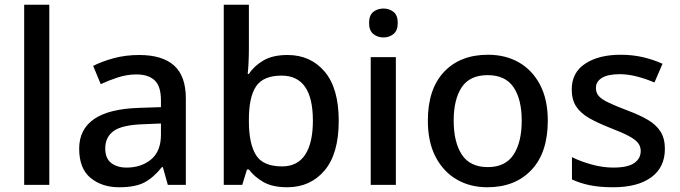

<svg xmlns="http://www.w3.org/2000/svg" viewBox="-20 -780 2869 810"><path d="M188 0H82V-760H188Z M567 -548Q665 -548 714.5 -503.5Q764 -459 764 -365V0H688L667 -75H663Q628 -31 589.5 -10.5Q551 10 483 10Q410 10 362 -29.5Q314 -69 314 -153Q314 -234 376.5 -277.5Q439 -321 568 -325L659 -328V-356Q659 -417 632 -441.5Q605 -466 556 -466Q516 -466 477.5 -453.5Q439 -441 405 -425L373 -502Q410 -521 460 -534.5Q510 -548 567 -548ZM586 -256Q494 -253 459 -227Q424 -201 424 -154Q424 -112 449 -92.5Q474 -73 514 -73Q576 -73 617.5 -107.5Q659 -142 659 -212V-259Z M1030 -577Q1030 -544 1028.5 -515Q1027 -486 1025 -468H1030Q1052 -502 1091.5 -525Q1131 -548 1193 -548Q1290 -548 1349.5 -478Q1409 -408 1409 -270Q1409 -131 1349 -60.5Q1289 10 1192 10Q1129 10 1090.5 -12.5Q1052 -35 1030 -65H1022L1002 0H924V-760H1030ZM1168 -461Q1091 -461 1060.5 -416Q1030 -371 1030 -276V-268Q1030 -175 1059.5 -126.5Q1089 -78 1170 -78Q1235 -78 1267.5 -127.5Q1300 -177 1300 -271Q1300 -461 1168 -461Z M1598 -744Q1622 -744 1640 -730Q1658 -716 1658 -683Q1658 -651 1640 -636.5Q1622 -622 1598 -622Q1573 -622 1555 -636.5Q1537 -651 1537 -683Q1537 -716 1555 -730Q1573 -744 1598 -744ZM1650 -539V0H1544V-539Z M2291 -271Q2291 -136 2222 -63Q2153 10 2036 10Q1963 10 1906.5 -23Q1850 -56 1817.5 -118.5Q1785 -181 1785 -271Q1785 -404 1853 -476.5Q1921 -549 2039 -549Q2113 -549 2169.5 -516.5Q2226 -484 2258.5 -422Q2291 -360 2291 -271ZM1894 -271Q1894 -180 1928.5 -127.5Q1963 -75 2038 -75Q2112 -75 2146.5 -127.5Q2181 -180 2181 -271Q2181 -361 2146.5 -412Q2112 -463 2037 -463Q1962 -463 1928 -412Q1894 -361 1894 -271Z M2785 -152Q2785 -74 2727.5 -32Q2670 10 2567 10Q2510 10 2468.5 1.5Q2427 -7 2393 -23V-117Q2429 -99 2476 -86Q2523 -73 2567 -73Q2628 -73 2655.5 -92Q2683 -111 2683 -143Q2683 -162 2672 -176.5Q2661 -191 2633 -206Q2605 -221 2553 -241Q2502 -261 2466 -281.5Q2430 -302 2411 -330.5Q2392 -359 2392 -403Q2392 -474 2449 -511.5Q2506 -549 2598 -549Q2648 -549 2691.5 -539Q2735 -529 2775 -511L2741 -432Q2706 -447 2668 -457Q2630 -467 2594 -467Q2545 -467 2519.5 -451.5Q2494 -436 2494 -409Q2494 -389 2506 -375Q2518 -361 2547.5 -347Q2577 -333 2627 -314Q2678 -295 2713 -274.5Q2748 -254 2766.5 -225Q2785 -196 2785 -152Z"/></svg>

Font: Noto Sans Meetei Mayek Medium
Style: Regular
Weight: 500
Designer: Monotype Design Team and Neelakash Kshetrimayum
Foundry: Monotype Imaging Inc.
Version: Version 2.002; ttfautohint (v1.8.4.7-5d5b)